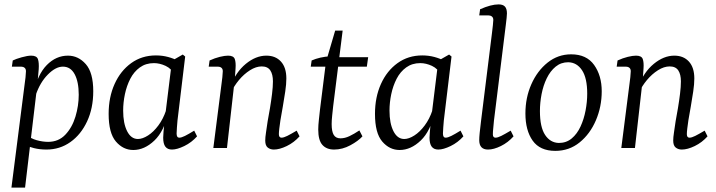

<svg xmlns="http://www.w3.org/2000/svg" viewBox="-20 -673 3256 873"><path d="M191 7Q161 7 134.5 0.5Q108 -6 85 -17L100 -60Q120 -43 147 -35.5Q174 -28 199 -28Q246 -28 277 -60.5Q308 -93 323 -142.5Q338 -192 338 -242Q338 -301 319.5 -335.5Q301 -370 266 -370Q233 -370 197.5 -334Q162 -298 143 -242L132 -249Q151 -335 193 -377.5Q235 -420 289 -420Q336 -420 370 -381.5Q404 -343 404 -258Q404 -181 376 -121Q348 -61 300 -27Q252 7 191 7ZM32 180 92 -290Q94 -302 96 -321Q98 -340 98 -349Q98 -360 91.5 -365Q85 -370 76 -370H34L38 -398Q52 -405 78.5 -412.5Q105 -420 122 -420Q147 -420 152.5 -404Q158 -388 156 -358L150 -291L94 180Z M586 9Q540 9 507 -29.5Q474 -68 474 -155Q474 -231 501 -291Q528 -351 576.5 -386Q625 -421 689 -421Q718 -421 744 -414Q770 -407 793 -395L778 -329Q760 -361 733 -373.5Q706 -386 680 -386Q643 -386 616 -366.5Q589 -347 572.5 -315Q556 -283 548 -245Q540 -207 540 -170Q540 -112 558 -76.5Q576 -41 607 -41Q628 -41 653 -57Q678 -73 700 -102.5Q722 -132 735 -171L746 -164Q727 -77 682 -34Q637 9 586 9ZM762 7Q742 7 732 -6Q722 -19 722 -47Q722 -58 723.5 -74Q725 -90 728 -121L762 -397L811 -425L822 -416L787 -125Q786 -112 784.5 -94Q783 -76 783 -66Q783 -47 795 -47Q805 -47 821 -55Q837 -63 863 -79L876 -53Q851 -25 818 -9Q785 7 762 7Z M1225 7Q1209 7 1197.5 -2Q1186 -11 1186 -34Q1186 -48 1189.5 -71Q1193 -94 1197 -122Q1202 -148 1207.5 -181Q1213 -214 1217 -246.5Q1221 -279 1221 -303Q1221 -335 1209 -353Q1197 -371 1170 -371Q1144 -371 1116.5 -353.5Q1089 -336 1066.5 -309Q1044 -282 1031 -253L1027 -279Q1052 -345 1097.5 -382.5Q1143 -420 1191 -420Q1233 -420 1257.5 -393Q1282 -366 1282 -316Q1282 -291 1277 -257Q1272 -223 1266 -189Q1260 -155 1255 -126Q1252 -105 1250 -89Q1248 -73 1248 -63Q1248 -47 1260 -47Q1270 -47 1286 -55Q1302 -63 1329 -79L1342 -53Q1317 -25 1284 -9Q1251 7 1225 7ZM950 0 987 -290Q989 -302 991 -322Q993 -342 993 -349Q993 -360 986.5 -365Q980 -370 971 -370H929L933 -398Q957 -409 979.5 -414.5Q1002 -420 1017 -420Q1042 -420 1047.5 -404.5Q1053 -389 1051 -362L1048 -318L1012 0Z M1499 7Q1465 7 1446 -14Q1427 -35 1427 -84Q1427 -103 1430 -129.5Q1433 -156 1435 -175L1462 -391L1504 -534H1538L1495 -191Q1493 -173 1490.5 -149Q1488 -125 1488 -109Q1488 -75 1497.5 -59.5Q1507 -44 1528 -44Q1548 -44 1569 -54Q1590 -64 1614 -80L1628 -53Q1609 -32 1573 -12.5Q1537 7 1499 7ZM1393 -370 1397 -398Q1415 -406 1437 -411Q1459 -416 1482 -417L1505 -413H1654L1648 -370Z M1797 9Q1751 9 1718 -29.5Q1685 -68 1685 -155Q1685 -231 1712 -291Q1739 -351 1787.5 -386Q1836 -421 1900 -421Q1929 -421 1955 -414Q1981 -407 2004 -395L1989 -329Q1971 -361 1944 -373.5Q1917 -386 1891 -386Q1854 -386 1827 -366.5Q1800 -347 1783.5 -315Q1767 -283 1759 -245Q1751 -207 1751 -170Q1751 -112 1769 -76.5Q1787 -41 1818 -41Q1839 -41 1864 -57Q1889 -73 1911 -102.5Q1933 -132 1946 -171L1957 -164Q1938 -77 1893 -34Q1848 9 1797 9ZM1973 7Q1953 7 1943 -6Q1933 -19 1933 -47Q1933 -58 1934.5 -74Q1936 -90 1939 -121L1973 -397L2022 -425L2033 -416L1998 -125Q1997 -112 1995.5 -94Q1994 -76 1994 -66Q1994 -47 2006 -47Q2016 -47 2032 -55Q2048 -63 2074 -79L2087 -53Q2062 -25 2029 -9Q1996 7 1973 7Z M2199 7Q2159 7 2159 -36Q2159 -48 2161 -68.5Q2163 -89 2167 -121L2217 -523Q2219 -541 2221 -557.5Q2223 -574 2223 -582Q2223 -593 2216.5 -598Q2210 -603 2201 -603H2159L2163 -631Q2213 -653 2247 -653Q2267 -653 2276 -643Q2285 -633 2285 -612Q2285 -604 2283.5 -591Q2282 -578 2280 -561L2226 -125Q2225 -110 2223 -92.5Q2221 -75 2221 -62Q2221 -47 2233 -47Q2243 -47 2259 -55Q2275 -63 2302 -79L2315 -53Q2290 -25 2257.5 -9Q2225 7 2199 7Z M2505 13Q2435 13 2402 -33.5Q2369 -80 2369 -157Q2369 -229 2396 -290Q2423 -351 2470 -388.5Q2517 -426 2577 -426Q2647 -426 2681.5 -377.5Q2716 -329 2716 -258Q2716 -188 2689.5 -126Q2663 -64 2615.5 -25.5Q2568 13 2505 13ZM2521 -23Q2555 -23 2579.5 -43.5Q2604 -64 2619.5 -97.5Q2635 -131 2642.5 -170.5Q2650 -210 2650 -247Q2650 -318 2626.5 -353.5Q2603 -389 2564 -390Q2531 -390 2506.5 -370Q2482 -350 2466 -317Q2450 -284 2442.5 -245Q2435 -206 2435 -168Q2435 -95 2458.5 -59.5Q2482 -24 2521 -23Z M3080 7Q3064 7 3052.5 -2Q3041 -11 3041 -34Q3041 -48 3044.5 -71Q3048 -94 3052 -122Q3057 -148 3062.5 -181Q3068 -214 3072 -246.5Q3076 -279 3076 -303Q3076 -335 3064 -353Q3052 -371 3025 -371Q2999 -371 2971.5 -353.5Q2944 -336 2921.5 -309Q2899 -282 2886 -253L2882 -279Q2907 -345 2952.5 -382.5Q2998 -420 3046 -420Q3088 -420 3112.5 -393Q3137 -366 3137 -316Q3137 -291 3132 -257Q3127 -223 3121 -189Q3115 -155 3110 -126Q3107 -105 3105 -89Q3103 -73 3103 -63Q3103 -47 3115 -47Q3125 -47 3141 -55Q3157 -63 3184 -79L3197 -53Q3172 -25 3139 -9Q3106 7 3080 7ZM2805 0 2842 -290Q2844 -302 2846 -322Q2848 -342 2848 -349Q2848 -360 2841.5 -365Q2835 -370 2826 -370H2784L2788 -398Q2812 -409 2834.5 -414.5Q2857 -420 2872 -420Q2897 -420 2902.5 -404.5Q2908 -389 2906 -362L2903 -318L2867 0Z"/></svg>

Font: Rasa Light
Style: Italic
Weight: 300
Italic angle: -7.10001°
Designer: Anna Giedrys (Yrsa+Rasa design), David Brezina (Yrsa art-direction, Rasa art-direction, design)
Foundry: Rosetta Type Foundry
Version: Version 2.004